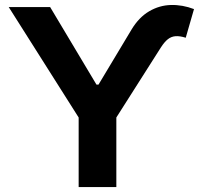

<svg xmlns="http://www.w3.org/2000/svg" viewBox="-20 -756 808 776"><path d="M365.2 -414.1H382.8V-397.5H365.2ZM182.6 -727.5 374 -407.2 511.9 -637.1Q541.6 -686.2 582.9 -710.4Q624.2 -734.6 670.7 -735.8Q717.2 -737.1 764.1 -719.3L730.7 -603.5Q706.3 -611.1 689.2 -609.7Q672 -608.3 658.2 -597.3Q644.3 -586.3 629.9 -563.7L450.2 -281.1V0H297.9V-281.1L15.2 -727.5Z"/></svg>

Font: Intratopia Thin
Style: Regular
Weight: 100
Designer: Rasmus Andersson
Foundry: rsms
Version: Version 3.000;Glyphs 3.2.3 (3260)